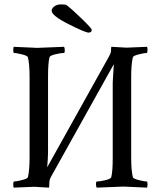

<svg xmlns="http://www.w3.org/2000/svg" viewBox="-20 -861 739 884"><path d="M402.3 -723.6Q402.3 -710.9 387.7 -710.9Q373 -710.9 295.4 -750Q217.8 -789.1 217.8 -811.5Q217.8 -822.3 230 -831.5Q242.2 -840.8 261.2 -840.8Q280.3 -840.8 286.1 -837.9Q312.5 -817.4 357.4 -773.9Q402.3 -730.5 402.3 -723.6ZM205.1 2.9Q142.6 -1 137.7 -1L43 2.9Q41 -1 41 -13.2Q41 -25.4 44.9 -25.4Q54.7 -25.4 80.6 -31.7Q106.4 -38.1 108.4 -44.9Q116.2 -76.2 116.2 -135.7V-506.8Q116.2 -567.4 108.4 -597.7Q106.4 -604.5 80.6 -610.8Q54.7 -617.2 44.9 -617.2Q41 -617.2 41 -628.4Q41 -639.6 43 -645.5Q140.6 -640.6 151.4 -640.6Q162.1 -640.6 274.4 -645.5Q278.3 -641.6 278.3 -629.4Q278.3 -617.2 274.4 -617.2Q260.7 -617.2 235.8 -611.3Q210.9 -605.5 208 -597.7Q201.2 -571.3 201.2 -510.7V-161.1Q201.2 -135.7 197.3 -90.8L480.5 -598.6Q489.3 -613.3 491.2 -626V-630.9Q491.2 -644.5 493.2 -645.5Q555.7 -641.6 562.5 -641.6L657.2 -645.5Q659.2 -641.6 659.2 -629.4Q659.2 -617.2 655.3 -617.2Q645.5 -617.2 619.6 -610.8Q593.8 -604.5 591.8 -597.7Q584 -566.4 584 -506.8V-135.7Q584 -75.2 591.8 -44.9Q593.8 -38.1 619.6 -31.7Q645.5 -25.4 655.3 -25.4Q659.2 -25.4 659.2 -14.2Q659.2 -2.9 657.2 2.9Q559.6 -2 548.8 -2Q538.1 -2 425.8 2.9Q421.9 -1 421.9 -13.2Q421.9 -25.4 425.8 -25.4Q439.5 -25.4 464.4 -31.2Q489.3 -37.1 492.2 -44.9Q499 -71.3 499 -131.8V-481.4L503.9 -563.5H502.9L215.8 -48.8Q207 -34.2 207 -16.6Q207 1 205.1 2.9Z"/></svg>

Font: CrimsonText-Roman
Style: Roman
Weight: 400
Version: Version 0.13